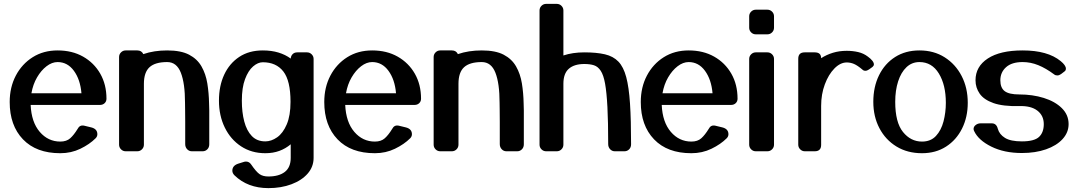

<svg xmlns="http://www.w3.org/2000/svg" viewBox="-20 -780 5560 990"><path d="M473 -67Q442 -36 394.5 -13Q347 10 291 10Q167 10 98.5 -61.5Q30 -133 30 -254Q30 -330 61.5 -390Q93 -450 148.5 -485Q204 -520 277 -520Q352 -520 408.5 -488Q465 -456 497 -400Q529 -344 529 -271Q529 -257 519.5 -248Q510 -239 496 -239H138Q142 -150 185 -100Q228 -50 291 -50Q323 -50 342 -67Q361 -84 380 -115Q391 -137 414 -132L451 -123Q482 -115 482 -88Q482 -76 473 -67ZM277 -460Q248 -460 220 -438.5Q192 -417 171 -381Q150 -345 142 -299H400Q394 -370 361 -415Q328 -460 277 -460Z M1059 -36Q1059 -20 1049 -10Q1039 0 1025 0H969Q955 0 945 -10.5Q935 -21 935 -37Q935 -111 935 -151.5Q935 -192 934.5 -213.5Q934 -235 934 -250Q934 -350 912.5 -405Q891 -460 842 -460Q780 -460 751 -433.5Q722 -407 722 -348V-34Q722 -20 712 -10Q702 0 688 0H628Q614 0 604 -10Q594 -20 594 -34V-486Q594 -500 604 -510Q614 -520 628 -520H688Q710 -520 719 -501Q774 -520 842 -520Q913 -520 955 -498Q997 -476 1019 -437.5Q1041 -399 1049 -350Q1057 -301 1058 -247Q1059 -232 1059 -210.5Q1059 -189 1059 -149Q1059 -109 1059 -36Z M1189 124Q1178 113 1178 100Q1178 74 1208 64L1240 54Q1243 53 1248 53Q1265 53 1275 68Q1301 106 1318.5 118Q1336 130 1364 130Q1418 130 1448.5 106.5Q1479 83 1479 34V-36Q1453 -14 1420.5 -2Q1388 10 1348 10Q1277 10 1223 -25.5Q1169 -61 1139 -122.5Q1109 -184 1109 -261Q1109 -337 1136 -395Q1163 -453 1213.5 -486.5Q1264 -520 1335 -520Q1380 -520 1416 -509Q1452 -498 1479 -478Q1480 -492 1489 -501Q1498 -510 1513 -510H1563Q1577 -510 1587 -500Q1597 -490 1597 -476V34Q1597 80 1566.5 115Q1536 150 1483 170Q1430 190 1364 190Q1257 190 1189 124ZM1348 -51Q1379 -51 1409 -72Q1439 -93 1458.5 -138.5Q1478 -184 1478 -255Q1478 -364 1441 -411.5Q1404 -459 1335 -459Q1310 -459 1285 -437.5Q1260 -416 1243.5 -372Q1227 -328 1227 -261Q1227 -201 1239.5 -153.5Q1252 -106 1278.5 -78.5Q1305 -51 1348 -51Z M2095 -67Q2064 -36 2016.5 -13Q1969 10 1913 10Q1789 10 1720.5 -61.5Q1652 -133 1652 -254Q1652 -330 1683.5 -390Q1715 -450 1770.5 -485Q1826 -520 1899 -520Q1974 -520 2030.5 -488Q2087 -456 2119 -400Q2151 -344 2151 -271Q2151 -257 2141.5 -248Q2132 -239 2118 -239H1760Q1764 -150 1807 -100Q1850 -50 1913 -50Q1945 -50 1964 -67Q1983 -84 2002 -115Q2013 -137 2036 -132L2073 -123Q2104 -115 2104 -88Q2104 -76 2095 -67ZM1899 -460Q1870 -460 1842 -438.5Q1814 -417 1793 -381Q1772 -345 1764 -299H2022Q2016 -370 1983 -415Q1950 -460 1899 -460Z M2681 -36Q2681 -20 2671 -10Q2661 0 2647 0H2591Q2577 0 2567 -10.5Q2557 -21 2557 -37Q2557 -111 2557 -151.5Q2557 -192 2556.5 -213.5Q2556 -235 2556 -250Q2556 -350 2534.5 -405Q2513 -460 2464 -460Q2402 -460 2373 -433.5Q2344 -407 2344 -348V-34Q2344 -20 2334 -10Q2324 0 2310 0H2250Q2236 0 2226 -10Q2216 -20 2216 -34V-486Q2216 -500 2226 -510Q2236 -520 2250 -520H2310Q2332 -520 2341 -501Q2396 -520 2464 -520Q2535 -520 2577 -498Q2619 -476 2641 -437.5Q2663 -399 2671 -350Q2679 -301 2680 -247Q2681 -232 2681 -210.5Q2681 -189 2681 -149Q2681 -109 2681 -36Z M3234 -36Q3234 -20 3224 -10Q3214 0 3200 0H3150Q3136 0 3126 -10.5Q3116 -21 3116 -37Q3116 -152 3112 -228Q3108 -304 3100 -348.5Q3092 -393 3077.5 -415Q3063 -437 3042.5 -443.5Q3022 -450 2993 -450Q2941 -450 2913 -425.5Q2885 -401 2885 -348V-34Q2885 -20 2875 -10Q2865 0 2851 0H2796Q2782 0 2772 -10Q2762 -20 2762 -34V-726Q2762 -740 2772 -750Q2782 -760 2796 -760H2851Q2865 -760 2875 -750Q2885 -740 2885 -726V-494Q2933 -510 2993 -510Q3056 -510 3099 -500Q3142 -490 3168.5 -462.5Q3195 -435 3209 -382.5Q3223 -330 3228.5 -245.5Q3234 -161 3234 -36Z M3727 -67Q3696 -36 3648.5 -13Q3601 10 3545 10Q3421 10 3352.5 -61.5Q3284 -133 3284 -254Q3284 -330 3315.5 -390Q3347 -450 3402.5 -485Q3458 -520 3531 -520Q3606 -520 3662.5 -488Q3719 -456 3751 -400Q3783 -344 3783 -271Q3783 -257 3773.5 -248Q3764 -239 3750 -239H3392Q3396 -150 3439 -100Q3482 -50 3545 -50Q3577 -50 3596 -67Q3615 -84 3634 -115Q3645 -137 3668 -132L3705 -123Q3736 -115 3736 -88Q3736 -76 3727 -67ZM3531 -460Q3502 -460 3474 -438.5Q3446 -417 3425 -381Q3404 -345 3396 -299H3654Q3648 -370 3615 -415Q3582 -460 3531 -460Z M3971 -637Q3971 -623 3961 -613Q3951 -603 3937 -603H3877Q3863 -603 3853 -613Q3843 -623 3843 -637V-696Q3843 -710 3853 -720Q3863 -730 3877 -730H3937Q3951 -730 3961 -720Q3971 -710 3971 -696ZM3971 -34Q3971 -20 3961 -10Q3951 0 3937 0H3877Q3863 0 3853 -10Q3843 -20 3843 -34V-476Q3843 -490 3853 -500Q3863 -510 3877 -510H3937Q3951 -510 3961 -500Q3971 -490 3971 -476Z M4455 -488Q4469 -478 4477.5 -467.5Q4486 -457 4486 -448Q4486 -441 4479 -435L4461 -422Q4451 -415 4442 -415Q4433 -415 4427 -421Q4401 -443 4383 -450.5Q4365 -458 4346 -458Q4313 -458 4282.5 -427Q4252 -396 4233 -345Q4214 -294 4214 -234V-33Q4214 0 4181 0H4130Q4116 0 4106 -10Q4096 -20 4096 -34V-477Q4096 -510 4129 -510H4181Q4214 -510 4214 -480Q4242 -498 4275 -508Q4308 -518 4346 -518Q4377 -518 4405 -511.5Q4433 -505 4455 -488Z M4721 -520Q4795 -520 4851 -484.5Q4907 -449 4938.5 -388Q4970 -327 4970 -250Q4970 -176 4940.5 -117Q4911 -58 4858 -24Q4805 10 4734 10Q4659 10 4602.5 -24.5Q4546 -59 4514.5 -119Q4483 -179 4483 -255Q4483 -332 4512.5 -392Q4542 -452 4595.5 -486Q4649 -520 4721 -520ZM4721 -460Q4682 -460 4654 -433.5Q4626 -407 4611 -360.5Q4596 -314 4596 -255Q4596 -149 4636 -99.5Q4676 -50 4734 -50Q4779 -50 4806 -79Q4833 -108 4845 -154Q4857 -200 4857 -250Q4857 -342 4821 -401Q4785 -460 4721 -460Z M5003 -104Q5000 -110 5000 -115Q5000 -127 5011 -135.5Q5022 -144 5036 -144H5094Q5118 -144 5125 -116Q5133 -87 5162 -69Q5191 -51 5249 -51Q5313 -51 5337.5 -74Q5362 -97 5362 -140Q5362 -184 5329 -209.5Q5296 -235 5236 -233Q5152 -231 5102.5 -248.5Q5053 -266 5031.5 -297Q5010 -328 5010 -366Q5010 -437 5073.5 -478.5Q5137 -520 5253 -520Q5382 -520 5449 -465Q5476 -443 5476 -426Q5476 -416 5468 -411L5451 -398Q5441 -391 5432 -391Q5422 -391 5416 -396Q5373 -428 5333.5 -444Q5294 -460 5253 -460Q5197 -460 5167.5 -433.5Q5138 -407 5138 -366Q5138 -327 5160.5 -310Q5183 -293 5236 -293Q5304 -293 5362 -275Q5420 -257 5455 -222.5Q5490 -188 5490 -140Q5490 -97 5459 -63Q5428 -29 5373.5 -10Q5319 9 5249 9Q5158 9 5091.5 -24Q5025 -57 5003 -104Z"/></svg>

Font: Yusei Magic
Style: Regular
Weight: 400
Designer: Tanukizamurai
Foundry: Yusei Magic Project
Version: Version 1.200